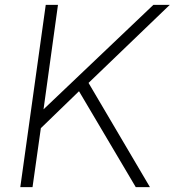

<svg xmlns="http://www.w3.org/2000/svg" viewBox="-20 -765 714 785"><path d="M63 0H113L147 -241L303 -392L535 0H593L342 -426L674 -745H607L158 -318L217 -745H167Z"/></svg>

Font: Mluvka ExtraLight
Style: Italic
Weight: 200
Italic angle: -8°
Designer: Modified by Jiří Krblich, Original typeface by Gumpita Rahayu
Foundry: Gumpita Rahayu & Jiří Krblich
Version: Version 2.000;Glyphs 3.1.1 (3134)